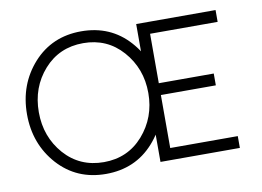

<svg xmlns="http://www.w3.org/2000/svg" viewBox="-77 -830 1312 960"><g transform="rotate(-10 579.0 -350.0)"><path d="M388 -652Q509 -652 587 -564Q626 -520 646 -466.5Q666 -413 666 -350Q666 -226 587 -136Q509 -48 388 -48Q266 -48 188 -136Q110 -225 110 -350Q110 -413 129.5 -466.5Q149 -520 188 -564Q266 -652 388 -652ZM388 -712Q240 -712 145 -607Q50 -501 50 -350Q50 -199 145 -93Q240 12 388 12Q537 12 631 -93Q726 -199 726 -350Q726 -501 631 -607Q537 -712 388 -712ZM666 0H1069V-60H726V-329H1005V-389H726V-640H1069V-700H666Z"/></g></svg>

Font: Unageo
Style: Light
Weight: 300
Designer: Richard Sepsi
Foundry: Richard Sepsi
Version: Version 2.000